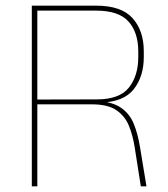

<svg xmlns="http://www.w3.org/2000/svg" viewBox="-20 -659 594 679"><path d="M478 0 456.5 -137Q450 -179.5 436 -214Q422 -248.5 391.8 -269.2Q361.5 -290 305 -290H104.5V-307L322.5 -307.5Q402.5 -307.5 435.8 -349.2Q469 -391 469 -457.5V-477Q469 -544 434.5 -582.8Q400 -621.5 319 -621.5H101.5V-639H320Q409 -639 448.8 -594.8Q488.5 -550.5 488.5 -477.5V-457Q488.5 -388.5 453 -343.5Q417.5 -298.5 336 -296L335 -297L324.5 -302Q379 -298.5 409 -277.2Q439 -256 453.2 -220.8Q467.5 -185.5 475 -139.5L498 0ZM92.5 0V-639H112V-304V-295.5V0Z"/></svg>

Font: Anek Bangla Medium Thin
Style: Regular
Weight: 250
Version: Version 1.003